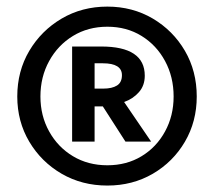

<svg xmlns="http://www.w3.org/2000/svg" viewBox="-20 -794 655 587"><path d="M308.2 -773.8Q385.1 -773.8 447.2 -737.2Q509.2 -700.5 545.4 -638.5Q581.5 -576.4 581.5 -499Q581.5 -422.6 545.4 -360.8Q509.2 -299 447.2 -262.8Q385.1 -226.7 308.2 -226.7Q230.8 -226.7 168.5 -262.8Q106.2 -299 69.5 -360.8Q32.8 -422.6 32.8 -499Q32.8 -576.4 69.5 -638.5Q106.2 -700.5 168.5 -737.2Q230.8 -773.8 308.2 -773.8ZM308.2 -712.3Q249.2 -712.3 203.1 -684.1Q156.9 -655.9 130.3 -607.4Q103.6 -559 103.6 -499Q103.6 -440 130.3 -392.1Q156.9 -344.1 203.1 -316.4Q249.2 -288.7 308.2 -288.7Q367.2 -288.7 412.8 -316.4Q458.5 -344.1 484.6 -392.1Q510.8 -440 510.8 -499Q510.8 -559 484.6 -607.4Q458.5 -655.9 412.8 -684.1Q367.2 -712.3 308.2 -712.3ZM289.2 -651.8Q422.6 -651.8 422.6 -562.6Q422.6 -532.3 404.6 -512.1Q386.7 -491.8 359.5 -482.1L442.1 -361H363.6L294.4 -468.7H269.2V-361H200.5V-651.8ZM294.4 -600.5H269.2V-523.1H295.9Q322.6 -523.1 337.7 -532.6Q352.8 -542.1 352.8 -564.1Q352.8 -600.5 294.4 -600.5Z"/></svg>

Font: Fira Code SemiBold
Style: Regular
Weight: 600
Designer: Carrois Corporate, Edenspiekermann AG, Nikita Prokopov
Foundry: Carrois Corporate, Edenspiekermann AG, Nikita Prokopov
Version: Version 6.002